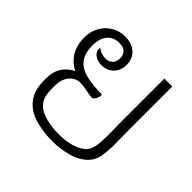

<svg xmlns="http://www.w3.org/2000/svg" viewBox="-149 -743 909 909"><g transform="rotate(45 305.0 -288.5)"><path d="M530 -193Q530 -138 523 -105Q516 -72 494 -50Q462 -18 411.5 -4.5Q361 9 309 9Q256 9 204 -4Q152 -17 121 -49Q99 -71 89 -99.5Q79 -128 79 -172V-181Q79 -228 100.5 -258.5Q122 -289 153 -303Q119 -318 94.5 -354Q70 -390 70 -446Q70 -486 88 -518Q106 -550 136.5 -568Q167 -586 203 -586Q250 -586 277 -561Q304 -536 304 -496Q304 -457 280 -433.5Q256 -410 219 -410Q193 -410 175 -423.5Q157 -437 157 -455Q157 -461 158 -464Q182 -446 210 -446Q234 -446 247 -459Q260 -472 260 -495Q260 -519 246.5 -532Q233 -545 206 -545Q168 -545 146 -519.5Q124 -494 124 -444Q124 -375 168 -344.5Q212 -314 316 -314Q321 -314 321 -307Q321 -296 313 -282.5Q305 -269 297 -269Q285 -269 257 -275Q227 -281 210 -281Q177 -281 155 -255Q133 -229 133 -184V-171Q133 -136 139 -115.5Q145 -95 160 -79Q179 -59 218.5 -47.5Q258 -36 309 -36Q359 -36 396 -48Q433 -60 453 -81Q467 -97 472 -123.5Q477 -150 477 -195L476 -284V-576H529V-284Z"/></g></svg>

Font: Krub Light
Style: Regular
Weight: 300
Designer: Ekaluck Peanpanawate
Foundry: Cadson Demak Co.,Ltd.
Version: Version 1.000; ttfautohint (v1.6)